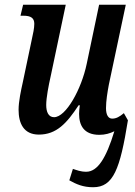

<svg xmlns="http://www.w3.org/2000/svg" viewBox="-20 -556 568 806"><path d="M451 -58C435 -58 425 -73 425 -102C425 -132 431 -169 437 -201L508 -536H396L344 -288C322 -182 257 -64 207 -64C183 -64 174 -87 174 -115C174 -146 184 -197 193 -237L256 -536H77L66 -490H78C110 -490 124 -480 124 -456C124 -438 119 -415 113 -388L76 -212C68 -176 58 -130 58 -95C58 -39 79 9 143 9C217 9 260 -38 310 -114H315C313 -98 312 -87 312 -78C312 -30 332 10 397 10C421 10 442 4 460 -5C426 107 390 165 342 165C318 165 302 158 286 153L271 201C300 217 328 230 371 230C456 230 484 154 517 -51L500 -81C482 -66 468 -58 451 -58Z"/></svg>

Font: Noto Serif Condensed Semi
Style: Italic
Weight: 600
Width: 3
Italic angle: -12°
Designer: Monotype Design Team
Foundry: Monotype Imaging Inc.
Version: Version 1.901